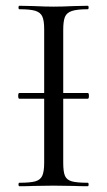

<svg xmlns="http://www.w3.org/2000/svg" viewBox="-20 -645 372 665"><path d="M43 -313Q43 -323 47 -323H284Q288 -323 288 -313Q288 -303 284 -303H47Q43 -303 43 -313ZM284 -12Q287 -12 287 -6Q287 0 284 0Q254 0 236 -1L165 -2L96 -1Q78 0 47 0Q44 0 44 -6Q44 -12 47 -12Q85 -12 102.5 -17Q120 -22 126.5 -36.5Q133 -51 133 -81V-544Q133 -574 126.5 -588Q120 -602 102.5 -607.5Q85 -613 47 -613Q44 -613 44 -619Q44 -625 47 -625L96 -624Q138 -622 165 -622Q195 -622 237 -624L284 -625Q287 -625 287 -619Q287 -613 284 -613Q247 -613 229 -607Q211 -601 205 -586.5Q199 -572 199 -542V-81Q199 -50 205 -36Q211 -22 228.5 -17Q246 -12 284 -12Z"/></svg>

Font: Cormorant
Style: Regular
Weight: 400
Designer: Christian Thalmann (Catharsis Fonts)
Foundry: Catharsis Fonts
Version: Version 4.000